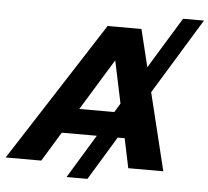

<svg xmlns="http://www.w3.org/2000/svg" viewBox="-125 -830 1042 961"><g transform="rotate(5 396.5 -349.0)"><path d="M244 71 377 -148H201L111 0H-68L383 -700H553L599 -512L756 -769H861L629 -389L724 0H548L517 -148H482L349 71ZM454 -274 481 -319 436 -532 278 -274Z"/></g></svg>

Font: Montserrat ExtraBold
Style: Italic
Weight: 800
Italic angle: -11.3°
Designer: Julieta Ulanovsky
Foundry: Julieta Ulanovsky
Version: Version 9.000; ttfautohint (v1.8.4.7-5d5b)